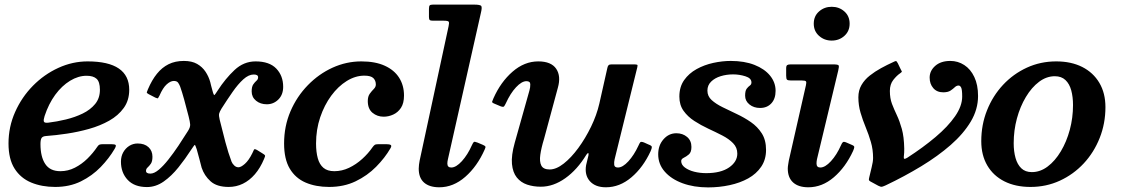

<svg xmlns="http://www.w3.org/2000/svg" viewBox="-20 -800 4874 835"><path d="M17 -176Q17 -108 43.5 -66.5Q70 -25 116 -6Q162 13 220 13Q282.5 13 331.8 -11.2Q381 -35.5 417.8 -73.5Q454.5 -111.5 478.5 -152.5Q486 -165.5 483 -169.2Q480 -173 463 -173H430Q417 -173 412.2 -170.8Q407.5 -168.5 403 -161.5Q384.5 -134 360 -110Q335.5 -86 305.8 -70.8Q276 -55.5 242.5 -55.5Q197.5 -55.5 176.8 -86.8Q156 -118 156 -173.5Q156 -193 161 -200.2Q166 -207.5 180.5 -208.5Q222.5 -211.5 271 -218.8Q319.5 -226 367.5 -239.5Q415.5 -253 455 -275.2Q494.5 -297.5 518.2 -330.5Q542 -363.5 542 -409.5Q542 -471 496.8 -502Q451.5 -533 361 -533Q295.5 -533 233.8 -504.8Q172 -476.5 123.2 -427Q74.5 -377.5 45.8 -313Q17 -248.5 17 -176ZM190 -266.5Q173 -264.5 170.8 -271.5Q168.5 -278.5 174 -295.5Q191.5 -348.5 220.2 -387.8Q249 -427 284.8 -448.8Q320.5 -470.5 356.5 -470.5Q386 -470.5 400.2 -457.2Q414.5 -444 414.5 -409.5Q414.5 -373 393.8 -347.8Q373 -322.5 339.5 -306.2Q306 -290 266.8 -280.5Q227.5 -271 190 -266.5Z M506 -97Q506 -49 535.2 -17.8Q564.5 13.5 619 13.5Q657.5 13.5 691.8 -10.5Q726 -34.5 756 -72Q786 -109.5 811.5 -149Q823.5 -167 826.2 -169.5Q829 -172 835.5 -151Q842 -128 847.5 -107Q853 -86 857 -70.5Q868.5 -36 895.8 -11.5Q923 13 974.5 13Q1007.5 13 1036.2 -1Q1065 -15 1088.5 -42.2Q1112 -69.5 1128.5 -109Q1134 -121 1132.5 -124.2Q1131 -127.5 1120.5 -133.5L1098 -147.5Q1086.5 -154 1084.5 -149Q1082.5 -144 1077.5 -134Q1062 -102.5 1045 -87.5Q1028 -72.5 1017 -72.5Q1006.5 -72.5 998.2 -80.8Q990 -89 987 -97Q973 -134 960.2 -182Q947.5 -230 935.5 -279Q931 -297.5 933 -305.8Q935 -314 943.5 -328Q968 -366.5 991.5 -400.2Q1015 -434 1038.2 -455Q1061.5 -476 1083.5 -476Q1102.5 -476 1102.5 -464Q1102.5 -455 1095.5 -449Q1088.5 -443 1081.5 -433Q1074.5 -423 1074.5 -402.5Q1074.5 -377.5 1093.5 -362Q1112.5 -346.5 1140.5 -346.5Q1169.5 -346.5 1190.5 -367.2Q1211.5 -388 1211.5 -422.5Q1211.5 -470.5 1181.5 -501.8Q1151.5 -533 1091.5 -533Q1040 -533 1000 -495.5Q960 -458 926.5 -406Q916 -389.5 912.8 -386.8Q909.5 -384 903.5 -407.5Q900.5 -417 898.5 -426Q896.5 -435 894.5 -442.5Q888 -466.5 874 -487.8Q860 -509 837.2 -522Q814.5 -535 779.5 -535Q742 -535 713.2 -520.8Q684.5 -506.5 662.5 -479.2Q640.5 -452 623.5 -412Q619.5 -403 618.5 -399Q617.5 -395 626.5 -390.5L655.5 -375.5Q665.5 -371 667.2 -373Q669 -375 673.5 -384Q688.5 -418.5 705 -433.2Q721.5 -448 736 -448Q749.5 -448 755 -439.8Q760.5 -431.5 763.5 -423.5Q771.5 -401 781 -366.8Q790.5 -332.5 800.5 -293Q806 -271.5 807 -259.2Q808 -247 797.5 -230.5Q777.5 -198.5 755.8 -166Q734 -133.5 712.2 -106Q690.5 -78.5 670.5 -61.8Q650.5 -45 634 -45Q615 -45 615 -57Q615 -65.5 622 -71.8Q629 -78 636 -88Q643 -98 643 -118.5Q643 -144 625.8 -160Q608.5 -176 578.5 -176Q559 -176 542.5 -165.8Q526 -155.5 516 -137.8Q506 -120 506 -97Z M1737 -384.5Q1737 -428.5 1715.8 -462Q1694.5 -495.5 1653.2 -514.2Q1612 -533 1551.5 -533Q1486.5 -533 1426.5 -505.8Q1366.5 -478.5 1318.8 -429.5Q1271 -380.5 1243.2 -315.8Q1215.5 -251 1215.5 -176Q1215.5 -108 1240.2 -66.5Q1265 -25 1309.2 -6Q1353.5 13 1411.5 13Q1475.5 13 1526.5 -11.5Q1577.5 -36 1615.8 -74.8Q1654 -113.5 1678 -155Q1684.5 -166 1679.2 -169.5Q1674 -173 1659 -173H1626.5Q1614 -173 1609.5 -169.8Q1605 -166.5 1600 -159.5Q1581.5 -132.5 1555.2 -108.8Q1529 -85 1498 -70.2Q1467 -55.5 1434 -55.5Q1404 -55.5 1386.8 -70Q1369.5 -84.5 1362 -111.8Q1354.5 -139 1354.5 -176Q1354.5 -236.5 1372.5 -289.8Q1390.5 -343 1420.5 -383.8Q1450.5 -424.5 1488 -447.8Q1525.5 -471 1564.5 -471Q1593 -471 1603.8 -460.2Q1614.5 -449.5 1614.5 -432.5Q1614.5 -422 1605.8 -413.2Q1597 -404.5 1588.2 -392.5Q1579.5 -380.5 1579.5 -360.5Q1579.5 -326.5 1600 -309.5Q1620.5 -292.5 1648.5 -292.5Q1670 -292.5 1690.2 -301.8Q1710.5 -311 1723.8 -331Q1737 -351 1737 -384.5Z M2071.5 -744.5Q2077 -767 2073.2 -773.5Q2069.5 -780 2041 -780H1863.5Q1852 -780 1848.8 -776.5Q1845.5 -773 1845.5 -761V-726Q1845.5 -716 1849 -713Q1852.5 -710 1863 -710H1909.5Q1928 -710 1931.2 -705.8Q1934.5 -701.5 1931 -686.5L1805 -101.5Q1803.5 -94 1802.2 -83.8Q1801 -73.5 1801 -66.5Q1801 -26.5 1824.2 -6Q1847.5 14.5 1890.5 14.5Q1951.5 14.5 2003.5 -31Q2055.5 -76.5 2088 -150Q2092.5 -159.5 2091 -162.8Q2089.5 -166 2079 -170.5L2056.5 -180Q2044 -185 2040.8 -182.5Q2037.5 -180 2032.5 -169Q2014 -127 1988.8 -99.2Q1963.5 -71.5 1942.5 -71.5Q1925.5 -71.5 1925.5 -89Q1925.5 -93 1926.2 -98.2Q1927 -103.5 1928 -107.5Z M2126 -372.5Q2121.5 -362 2120.2 -357.8Q2119 -353.5 2130.5 -349L2156.5 -338Q2168.5 -333.5 2171.8 -337Q2175 -340.5 2180 -351Q2199.5 -394 2224.2 -420.5Q2249 -447 2269.5 -447Q2286 -447 2286.2 -433.5Q2286.5 -420 2282.5 -406.5L2218.5 -179Q2203 -123.5 2206.5 -86.8Q2210 -50 2227.5 -28.2Q2245 -6.5 2272.2 2.8Q2299.5 12 2332 12Q2386.5 12 2438.5 -25Q2490.5 -62 2530 -127Q2535 -134.5 2538 -134Q2541 -133.5 2539 -123.5L2529 -82Q2521.5 -39 2545.2 -12.2Q2569 14.5 2615 14.5Q2675 14.5 2726 -28.8Q2777 -72 2809.5 -142.5Q2815 -155 2814.8 -160.8Q2814.5 -166.5 2800.5 -171.5L2780.5 -180.5Q2768 -185 2764.8 -181.5Q2761.5 -178 2756.5 -166.5Q2737.5 -125.5 2712.8 -98.5Q2688 -71.5 2667.5 -71.5Q2652.5 -71.5 2651.2 -83.2Q2650 -95 2653 -107.5L2751.5 -507Q2754 -516.5 2751.2 -518.2Q2748.5 -520 2736.5 -520H2639.5Q2630 -520 2626.5 -516.2Q2623 -512.5 2621.5 -505L2586.5 -349.5Q2575 -299.5 2550.5 -249Q2526 -198.5 2495 -156.2Q2464 -114 2431.5 -88.5Q2399 -63 2370.5 -63Q2343 -63 2334.2 -80Q2325.5 -97 2329.8 -127Q2334 -157 2346 -196L2406 -418Q2420.5 -469 2398.8 -501Q2377 -533 2321 -533Q2260.5 -533 2209 -488.2Q2157.5 -443.5 2126 -372.5Z M3186.5 -132Q3186.5 -96.5 3150.8 -71.8Q3115 -47 3051 -47Q3024 -47 2999.2 -53.2Q2974.5 -59.5 2958.5 -71.5Q2942.5 -83.5 2942.5 -99.5Q2942.5 -108.5 2953.5 -113.8Q2964.5 -119 2975.8 -128.5Q2987 -138 2987 -161Q2987 -188.5 2968 -204.5Q2949 -220.5 2921.5 -220.5Q2888.5 -220.5 2865.5 -194.2Q2842.5 -168 2842.5 -129Q2842.5 -86 2871 -53.5Q2899.5 -21 2948.5 -3Q2997.5 15 3059.5 15Q3108 15 3153.2 5.2Q3198.5 -4.5 3234 -24.2Q3269.5 -44 3290.5 -75Q3311.5 -106 3311.5 -148Q3311.5 -191 3293 -220Q3274.5 -249 3245.5 -269Q3216.5 -289 3184 -304.2Q3151.5 -319.5 3122.5 -333.8Q3093.5 -348 3075 -364.8Q3056.5 -381.5 3056.5 -406Q3056.5 -429.5 3072.8 -445.2Q3089 -461 3114.5 -468.8Q3140 -476.5 3168.5 -476.5Q3195.5 -476.5 3221.8 -468.2Q3248 -460 3248 -441.5Q3248 -432.5 3241 -427.8Q3234 -423 3227.2 -414Q3220.5 -405 3220.5 -384Q3220.5 -361 3239.2 -345.8Q3258 -330.5 3285.5 -330.5Q3316 -330.5 3334.5 -350.5Q3353 -370.5 3353 -405Q3353 -441.5 3329 -471Q3305 -500.5 3261.2 -517.8Q3217.5 -535 3158 -535Q3121.5 -535 3082.2 -526.5Q3043 -518 3009.5 -499.5Q2976 -481 2955.2 -451.5Q2934.5 -422 2934.5 -380Q2934.5 -343.5 2952.8 -318Q2971 -292.5 2999.5 -274Q3028 -255.5 3060.2 -240.5Q3092.5 -225.5 3121.2 -210.8Q3150 -196 3168.2 -177.2Q3186.5 -158.5 3186.5 -132Z M3625.5 -493.5Q3630 -511.5 3627 -515.8Q3624 -520 3602.5 -520H3419Q3408 -520 3403.5 -517Q3399 -514 3399 -502.5V-471Q3399 -457 3402.8 -453.5Q3406.5 -450 3420 -450H3467Q3482 -450 3485 -446.2Q3488 -442.5 3485 -429.5L3410.5 -101.5Q3409.5 -95 3407.8 -84.8Q3406 -74.5 3406 -67Q3406 -27.5 3429.2 -6.5Q3452.5 14.5 3495.5 14.5Q3555.5 14.5 3606.5 -29.2Q3657.5 -73 3690 -143.5Q3695 -155 3695.2 -160.2Q3695.5 -165.5 3685.5 -169.5L3661.5 -180Q3650 -185 3646 -182Q3642 -179 3637.5 -168.5Q3619 -126.5 3593.8 -99Q3568.5 -71.5 3547.5 -71.5Q3531 -71.5 3531 -89Q3531 -93 3531.5 -98.2Q3532 -103.5 3533 -107.5ZM3519 -697Q3519 -664.5 3542 -644Q3565 -623.5 3597 -623.5Q3629.5 -623.5 3652.2 -644Q3675 -664.5 3675 -697Q3675 -730 3652.2 -750.2Q3629.5 -770.5 3597 -770.5Q3565 -770.5 3542 -750.2Q3519 -730 3519 -697Z M4082 -398.5Q4102.5 -398.5 4113.8 -406Q4125 -413.5 4132.5 -420.8Q4140 -428 4149 -428Q4155.5 -428 4160 -419.2Q4164.5 -410.5 4164.5 -380Q4164.5 -339 4133.5 -294.2Q4102.5 -249.5 4048.5 -204Q3994.5 -158.5 3926.5 -114.5Q3917.5 -109 3913.8 -109.2Q3910 -109.5 3910.5 -116.5Q3912 -126.5 3912.2 -136.5Q3912.5 -146.5 3912.5 -154Q3911.5 -205.5 3902 -239.5Q3892.5 -273.5 3880.5 -298.8Q3868.5 -324 3859.2 -348.2Q3850 -372.5 3850 -404.5Q3850 -433.5 3865 -452.5Q3880 -471.5 3895 -481.5Q3903 -487 3902 -489.5Q3901 -492 3896.5 -500L3884.5 -525Q3879.5 -534 3876.8 -534.5Q3874 -535 3864.5 -530Q3838 -518 3811.5 -503.5Q3785 -489 3762.5 -471.2Q3740 -453.5 3726.5 -430.2Q3713 -407 3713 -377Q3713 -342 3722.5 -309.8Q3732 -277.5 3745 -246.2Q3758 -215 3767.5 -182.2Q3777 -149.5 3777 -113Q3777 -97 3770.8 -72.5Q3764.5 -48 3760.5 -29.5Q3758.5 -21 3758.8 -17.8Q3759 -14.5 3765 -11L3800 8Q3810.5 13.5 3816.2 12Q3822 10.5 3832 6Q3914 -33 3986.5 -77Q4059 -121 4114.5 -169.5Q4170 -218 4201.8 -271.2Q4233.5 -324.5 4233.5 -382.5Q4233.5 -431 4217.2 -465.2Q4201 -499.5 4173.5 -517.2Q4146 -535 4113 -535Q4071.5 -535 4047.2 -513.5Q4023 -492 4023 -462.5Q4023 -435 4038.8 -416.8Q4054.5 -398.5 4082 -398.5Z M4247.5 -186Q4247.5 -125 4273.8 -80.2Q4300 -35.5 4348.2 -11.2Q4396.5 13 4461.5 13Q4530 13 4589.2 -14.2Q4648.5 -41.5 4693 -89.2Q4737.5 -137 4762.5 -200Q4787.5 -263 4787.5 -334Q4787.5 -395 4761 -439.8Q4734.5 -484.5 4686.5 -508.8Q4638.5 -533 4573.5 -533Q4505 -533 4445.8 -505.8Q4386.5 -478.5 4342 -430.8Q4297.5 -383 4272.5 -320.2Q4247.5 -257.5 4247.5 -186ZM4388.5 -177Q4388.5 -233 4402.5 -284.8Q4416.5 -336.5 4441.5 -378.2Q4466.5 -420 4498.8 -444.2Q4531 -468.5 4567.5 -468.5Q4596 -468.5 4613.5 -452Q4631 -435.5 4638.8 -407Q4646.5 -378.5 4646.5 -343Q4646.5 -287.5 4632.5 -235.5Q4618.5 -183.5 4593.5 -141.8Q4568.5 -100 4536.2 -75.8Q4504 -51.5 4467.5 -51.5Q4439 -51.5 4421.8 -68Q4404.5 -84.5 4396.5 -113Q4388.5 -141.5 4388.5 -177Z"/></svg>

Font: Besley SemiBold
Style: Italic
Weight: 600
Italic angle: -13°
Designer: Owen Earl
Foundry: indestructible type*
Version: Version 2.001